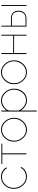

<svg xmlns="http://www.w3.org/2000/svg" viewBox="1576 -2144 780 3973"><g transform="rotate(-90 1966.5 -157.0)"><path d="M296 -527Q361 -527 413 -496.5Q465 -466 491 -411L471 -404Q446 -452 398 -479.5Q350 -507 293 -507Q198 -507 132 -436Q66 -365 66 -262Q66 -159 133.5 -84.5Q201 -10 294 -10Q355 -10 410.5 -43Q466 -76 478 -119L498 -113Q481 -61 423 -25.5Q365 10 297 10Q194 10 120 -70Q46 -150 46 -262Q46 -374 118 -450.5Q190 -527 296 -527Z M780 -500V0H760V-500H559V-519H980V-500Z M1443.5 -69.5Q1371 10 1269 10Q1167 10 1094.5 -69.5Q1022 -149 1022 -258Q1022 -367 1095 -447Q1168 -527 1269 -527Q1370 -527 1443 -447Q1516 -367 1516 -258Q1516 -149 1443.5 -69.5ZM1042 -256Q1042 -155 1108.5 -82.5Q1175 -10 1268 -10Q1361 -10 1428.5 -84Q1496 -158 1496 -259Q1496 -360 1428.5 -433.5Q1361 -507 1269 -507Q1177 -507 1109.5 -432.5Q1042 -358 1042 -256Z M1878 10Q1813 10 1757.5 -26Q1702 -62 1666 -119V213H1646V-519H1666V-409Q1699 -461 1755 -494Q1811 -527 1869 -527Q1975 -527 2047 -444.5Q2119 -362 2119 -258Q2119 -148 2051.5 -69Q1984 10 1878 10ZM1878 -10Q1975 -10 2037 -85.5Q2099 -161 2099 -258Q2099 -357 2031.5 -432Q1964 -507 1869 -507Q1805 -507 1737.5 -457.5Q1670 -408 1666 -348V-161Q1695 -96 1753 -53Q1811 -10 1878 -10Z M2632.5 -69.5Q2560 10 2458 10Q2356 10 2283.5 -69.5Q2211 -149 2211 -258Q2211 -367 2284 -447Q2357 -527 2458 -527Q2559 -527 2632 -447Q2705 -367 2705 -258Q2705 -149 2632.5 -69.5ZM2231 -256Q2231 -155 2297.5 -82.5Q2364 -10 2457 -10Q2550 -10 2617.5 -84Q2685 -158 2685 -259Q2685 -360 2617.5 -433.5Q2550 -507 2458 -507Q2366 -507 2298.5 -432.5Q2231 -358 2231 -256Z M2855 -519V-275H3215V-519H3235V0H3215V-256H2855V0H2835V-519Z M3403 0V-519H3423V-321H3569Q3649 -321 3690.5 -278.5Q3732 -236 3732 -164Q3732 -94 3690 -47Q3648 0 3571 0ZM3829 0V-518H3849V0ZM3423 -19H3571Q3642 -19 3677 -61Q3712 -103 3712 -164Q3712 -225 3679 -263.5Q3646 -302 3569 -302H3423Z"/></g></svg>

Font: Raleway
Style: Thin
Weight: 100
Designer: Matt McInerney, Pablo Impallari, Rodrigo Fuenzalida
Foundry: Matt McInerney, Pablo Impallari, Rodrigo Fuenzalida
Version: Version 3.000